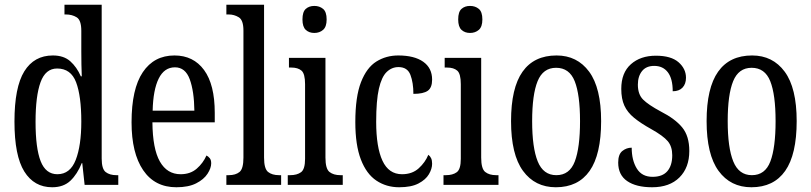

<svg xmlns="http://www.w3.org/2000/svg" viewBox="-20 -780 3423 810"><path d="M200 10Q124 10 82.5 -56.5Q41 -123 41 -267Q41 -412 82.5 -479Q124 -546 203 -546Q249 -546 276.5 -521.5Q304 -497 321 -458H325Q324 -481 323.5 -508Q323 -535 323 -563V-650Q323 -695 303.5 -707Q284 -719 258 -719H252V-760H409V-111Q409 -67 426 -54Q443 -41 471 -41H479V0H337L327 -92H325Q306 -45 277 -17.5Q248 10 200 10ZM222 -45Q276 -45 299.5 -105.5Q323 -166 323 -267Q323 -375 301 -433Q279 -491 221 -491Q172 -491 151 -433Q130 -375 130 -266Q130 -155 151.5 -100Q173 -45 222 -45Z M724 10Q633 10 584 -62Q535 -134 535 -264Q535 -405 582.5 -475.5Q630 -546 716 -546Q796 -546 841 -484.5Q886 -423 886 -304V-264H623Q624 -152 654.5 -98.5Q685 -45 742 -45Q783 -45 810 -68.5Q837 -92 851 -124Q859 -120 865 -112.5Q871 -105 871 -91Q871 -71 855.5 -47Q840 -23 807.5 -6.5Q775 10 724 10ZM800 -313Q799 -395 780.5 -445.5Q762 -496 718 -496Q673 -496 649.5 -448.5Q626 -401 624 -313Z M935 0V-41H945Q974 -41 990.5 -54.5Q1007 -68 1007 -115V-651Q1007 -695 987.5 -707Q968 -719 945 -719H935V-760H1094V-115Q1094 -68 1111 -54.5Q1128 -41 1157 -41H1166V0Z M1306 -641Q1284 -641 1270 -654Q1256 -667 1256 -698Q1256 -730 1270 -742.5Q1284 -755 1306 -755Q1328 -755 1343 -742.5Q1358 -730 1358 -698Q1358 -667 1343 -654Q1328 -641 1306 -641ZM1194 0V-41H1204Q1233 -41 1250 -53.5Q1267 -66 1267 -110V-425Q1267 -469 1252 -482Q1237 -495 1209 -495H1199V-536H1353V-115Q1353 -68 1370 -54.5Q1387 -41 1416 -41H1426V0Z M1664 10Q1610 10 1568 -18Q1526 -46 1502.5 -107Q1479 -168 1479 -265Q1479 -372 1503 -433.5Q1527 -495 1568 -520.5Q1609 -546 1660 -546Q1728 -546 1765.5 -519.5Q1803 -493 1803 -444Q1803 -410 1784.5 -397Q1766 -384 1724 -384Q1724 -431 1711.5 -464Q1699 -497 1661 -497Q1633 -497 1611.5 -476.5Q1590 -456 1578.5 -406Q1567 -356 1567 -266Q1567 -159 1593.5 -102Q1620 -45 1676 -45Q1719 -45 1746.5 -70Q1774 -95 1787 -127Q1795 -121 1799 -112Q1803 -103 1803 -89Q1803 -68 1789.5 -45Q1776 -22 1745.5 -6Q1715 10 1664 10Z M1963 -641Q1941 -641 1927 -654Q1913 -667 1913 -698Q1913 -730 1927 -742.5Q1941 -755 1963 -755Q1985 -755 2000 -742.5Q2015 -730 2015 -698Q2015 -667 2000 -654Q1985 -641 1963 -641ZM1851 0V-41H1861Q1890 -41 1907 -53.5Q1924 -66 1924 -110V-425Q1924 -469 1909 -482Q1894 -495 1866 -495H1856V-536H2010V-115Q2010 -68 2027 -54.5Q2044 -41 2073 -41H2083V0Z M2325 10Q2237 10 2186.5 -59Q2136 -128 2136 -269Q2136 -409 2184.5 -477.5Q2233 -546 2328 -546Q2415 -546 2465.5 -477.5Q2516 -409 2516 -269Q2516 -128 2467.5 -59Q2419 10 2325 10ZM2327 -41Q2383 -41 2405 -99Q2427 -157 2427 -269Q2427 -381 2404.5 -437.5Q2382 -494 2326 -494Q2271 -494 2248 -437.5Q2225 -381 2225 -269Q2225 -157 2248.5 -99Q2272 -41 2327 -41Z M2731 10Q2664 10 2626 -16Q2588 -42 2588 -94Q2588 -129 2605.5 -143Q2623 -157 2645 -157Q2645 -104 2666.5 -69Q2688 -34 2733 -34Q2775 -34 2795.5 -58Q2816 -82 2816 -125Q2816 -162 2797 -184.5Q2778 -207 2728 -235Q2683 -260 2655 -283Q2627 -306 2614 -334.5Q2601 -363 2601 -405Q2601 -473 2641.5 -509Q2682 -545 2747 -545Q2811 -545 2842.5 -517.5Q2874 -490 2874 -452Q2874 -426 2859.5 -410.5Q2845 -395 2818 -395Q2818 -448 2797.5 -475Q2777 -502 2740 -502Q2706 -502 2688.5 -480Q2671 -458 2671 -423Q2671 -382 2693 -360Q2715 -338 2767 -310Q2828 -279 2858 -242.5Q2888 -206 2888 -143Q2888 -73 2846.5 -31.5Q2805 10 2731 10Z M3150 10Q3062 10 3011.5 -59Q2961 -128 2961 -269Q2961 -409 3009.5 -477.5Q3058 -546 3153 -546Q3240 -546 3290.5 -477.5Q3341 -409 3341 -269Q3341 -128 3292.5 -59Q3244 10 3150 10ZM3152 -41Q3208 -41 3230 -99Q3252 -157 3252 -269Q3252 -381 3229.5 -437.5Q3207 -494 3151 -494Q3096 -494 3073 -437.5Q3050 -381 3050 -269Q3050 -157 3073.5 -99Q3097 -41 3152 -41Z"/></svg>

Font: Noto Serif Hebrew ExtraCondensed
Style: Regular
Weight: 400
Width: 2
Designer: Monotype Design Team
Foundry: Monotype Imaging Inc.
Version: Version 2.004; ttfautohint (v1.8.4.7-5d5b)